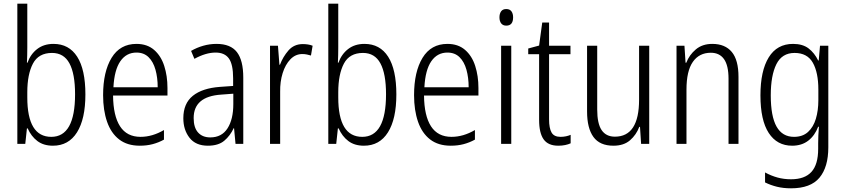

<svg xmlns="http://www.w3.org/2000/svg" viewBox="-20 -780 4584 1041"><path d="M128 -523Q128 -503 127.5 -481Q127 -459 126 -440H129Q146 -487 182 -514.5Q218 -542 270 -542Q354 -542 398.5 -472.5Q443 -403 443 -268Q443 -135 397.5 -62.5Q352 10 267 10Q216 10 182.5 -15.5Q149 -41 130 -84H126L117 0H74V-760H128ZM262 -493Q189 -493 158.5 -435Q128 -377 128 -280V-252Q128 -38 258 -38Q387 -38 387 -269Q387 -380 356.5 -436.5Q326 -493 262 -493Z M720 -542Q778 -542 815.5 -509.5Q853 -477 870.5 -422.5Q888 -368 888 -303V-262H593Q594 -152 631 -95Q668 -38 742 -38Q806 -38 869 -75V-23Q840 -7 808 1.5Q776 10 738 10Q670 10 626 -24Q582 -58 560.5 -120Q539 -182 539 -264Q539 -391 585 -466.5Q631 -542 720 -542ZM720 -495Q665 -495 632.5 -448Q600 -401 595 -307H835Q835 -359 823 -402Q811 -445 785.5 -470Q760 -495 720 -495Z M1154 -542Q1230 -542 1264.5 -497.5Q1299 -453 1299 -359V0H1257L1249 -85H1247Q1228 -44 1196 -17Q1164 10 1107 10Q1041 10 1007.5 -33Q974 -76 974 -139Q974 -219 1025.5 -260.5Q1077 -302 1173 -309L1244 -314V-355Q1244 -431 1221 -463Q1198 -495 1149 -495Q1096 -495 1034 -461L1016 -504Q1047 -522 1082 -532Q1117 -542 1154 -542ZM1179 -267Q1030 -257 1030 -140Q1030 -88 1054 -61.5Q1078 -35 1120 -35Q1182 -35 1213.5 -84Q1245 -133 1245 -216V-272Z M1622 -541Q1635 -541 1649 -539Q1663 -537 1675 -532L1666 -479Q1656 -482 1644 -484.5Q1632 -487 1619 -487Q1582 -487 1554.5 -458.5Q1527 -430 1512.5 -383.5Q1498 -337 1499 -282V0H1444V-532H1487L1495 -429H1498Q1514 -472 1544 -506.5Q1574 -541 1622 -541Z M1814 -523Q1814 -503 1813.5 -481Q1813 -459 1812 -440H1815Q1832 -487 1868 -514.5Q1904 -542 1956 -542Q2040 -542 2084.5 -472.5Q2129 -403 2129 -268Q2129 -135 2083.5 -62.5Q2038 10 1953 10Q1902 10 1868.5 -15.5Q1835 -41 1816 -84H1812L1803 0H1760V-760H1814ZM1948 -493Q1875 -493 1844.5 -435Q1814 -377 1814 -280V-252Q1814 -38 1944 -38Q2073 -38 2073 -269Q2073 -380 2042.5 -436.5Q2012 -493 1948 -493Z M2406 -542Q2464 -542 2501.5 -509.5Q2539 -477 2556.5 -422.5Q2574 -368 2574 -303V-262H2279Q2280 -152 2317 -95Q2354 -38 2428 -38Q2492 -38 2555 -75V-23Q2526 -7 2494 1.5Q2462 10 2424 10Q2356 10 2312 -24Q2268 -58 2246.5 -120Q2225 -182 2225 -264Q2225 -391 2271 -466.5Q2317 -542 2406 -542ZM2406 -495Q2351 -495 2318.5 -448Q2286 -401 2281 -307H2521Q2521 -359 2509 -402Q2497 -445 2471.5 -470Q2446 -495 2406 -495Z M2725 -731Q2744 -731 2753 -718.5Q2762 -706 2762 -686Q2762 -641 2725 -641Q2707 -641 2697.5 -653Q2688 -665 2688 -686Q2688 -706 2697 -718.5Q2706 -731 2725 -731ZM2752 -532V0H2697V-532Z M3019 -38Q3034 -38 3048.5 -41Q3063 -44 3074 -49V-3Q3061 3 3044 6.5Q3027 10 3007 10Q2952 10 2927.5 -24.5Q2903 -59 2903 -130V-486H2844V-517L2903 -533L2920 -658H2957V-532H3073V-486H2957V-133Q2957 -85 2970.5 -61.5Q2984 -38 3019 -38Z M3500 -532V0H3456L3450 -92H3446Q3430 -49 3396 -19.5Q3362 10 3306 10Q3232 10 3197.5 -37.5Q3163 -85 3163 -176V-532H3218V-186Q3218 -110 3242 -74.5Q3266 -39 3314 -39Q3445 -39 3445 -240V-532Z M3842 -542Q3911 -542 3947.5 -498.5Q3984 -455 3984 -363V0H3930V-353Q3930 -425 3905.5 -459.5Q3881 -494 3834 -494Q3771 -494 3736.5 -444.5Q3702 -395 3702 -294V0H3648V-532H3691L3697 -440H3701Q3717 -482 3752.5 -512Q3788 -542 3842 -542Z M4280 -542Q4332 -542 4364 -517.5Q4396 -493 4416 -452H4419L4426 -532H4471V19Q4471 126 4423 183.5Q4375 241 4269 241Q4227 241 4192.5 232.5Q4158 224 4128 209V155Q4161 173 4195.5 182.5Q4230 192 4269 192Q4343 192 4379.5 152Q4416 112 4416 27V-4Q4416 -24 4417 -46Q4418 -68 4420 -93H4416Q4398 -45 4362.5 -17.5Q4327 10 4275 10Q4193 10 4148 -59Q4103 -128 4103 -263Q4103 -396 4148 -469Q4193 -542 4280 -542ZM4288 -493Q4220 -493 4189.5 -432Q4159 -371 4159 -263Q4159 -149 4190.5 -93.5Q4222 -38 4285 -38Q4332 -38 4361 -64.5Q4390 -91 4403.5 -136Q4417 -181 4417 -237V-294Q4417 -387 4387 -440Q4357 -493 4288 -493Z"/></svg>

Font: Noto Sans Ethiopic Condensed Light
Style: Regular
Weight: 300
Width: 3
Designer: Monotype Design Team
Foundry: Monotype Imaging Inc.
Version: Version 2.102; ttfautohint (v1.8.4.7-5d5b)